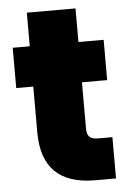

<svg xmlns="http://www.w3.org/2000/svg" viewBox="-51 -736 523 774"><g transform="rotate(-5 210.5 -348.5)"><path d="M387 -167V0H302Q87 0 87 -213V-398H18V-561H87V-697H284V-561H386V-398H284V-210Q284 -187 294.5 -177Q305 -167 330 -167Z"/></g></svg>

Font: DVN-Poppins ExtBd
Style: Regular
Weight: 800
Designer: Ninad Kale (Devanagari), Jonny Pinhorn (Latin)
Foundry: Indian Type Foundry
Version: 4.004